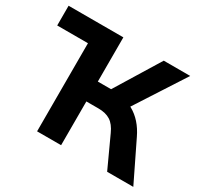

<svg xmlns="http://www.w3.org/2000/svg" viewBox="-147 -896 1137 1087"><g transform="rotate(30 421.5 -352.5)"><path d="M10 -576V-705H368V-576ZM211 0V-705H368V-416H468L443 -397L632 -705H805L586 -366L522 -410Q567 -402 602.5 -382.5Q638 -363 666.5 -331Q695 -299 716 -255L840 0H669L577 -200Q556 -247 525.5 -266.5Q495 -286 447 -286H368V0Z"/></g></svg>

Font: Nunito Sans 11pt ExtraBold
Style: Regular
Weight: 800
Version: Version 3.101;gftools[0.9.27]